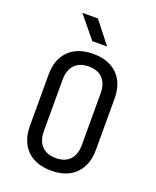

<svg xmlns="http://www.w3.org/2000/svg" viewBox="-172 -1049 943 1159"><g transform="rotate(20 300.0 -470.0)"><path d="M300 10Q234 10 186.5 -15Q139 -40 113.5 -87.5Q88 -135 88 -200V-530Q88 -596 113.5 -643Q139 -690 186.5 -715Q234 -740 300 -740Q366 -740 413.5 -715Q461 -690 486.5 -643Q512 -596 512 -531V-200Q512 -135 486.5 -87.5Q461 -40 413.5 -15Q366 10 300 10ZM300 -71Q359 -71 390.5 -104.5Q422 -138 422 -200V-530Q422 -592 390.5 -625.5Q359 -659 300 -659Q242 -659 210 -625.5Q178 -592 178 -530V-200Q178 -138 210 -104.5Q242 -71 300 -71ZM267 -810 152 -950H252L362 -810Z"/></g></svg>

Font: JetBrains Mono Zero
Style: Regular-Zero
Weight: 400
Designer: Philipp Nurullin, Konstantin Bulenkov
Foundry: JetBrains
Version: Version 2.211